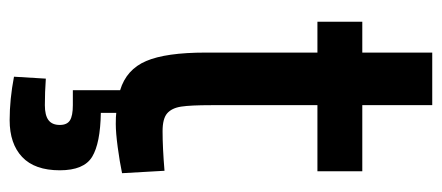

<svg xmlns="http://www.w3.org/2000/svg" viewBox="-279 -406 916 398"><g transform="rotate(90 179.0 -207.0)"><path d="M333 127Q333 179 305.5 205Q278 231 229 231Q186 231 139 222L143 156Q171 158 198 158Q219 158 229 150.5Q239 143 239 127Q239 112 229.5 106Q220 100 198 100H167V2Q124 -11 106.5 -52Q89 -93 89 -175V-407H25V-500H89V-645H198V-500H335V-407H198V-187Q198 -144 201 -124.5Q204 -105 215 -95.5Q226 -86 252 -86Q286 -86 334 -90L339 -2Q315 3 285 7Q255 11 237 11Q221 11 214 10V42Q277 43 305 60Q333 77 333 127Z"/></g></svg>

Font: Cairo SemiBold
Style: Regular
Weight: 600
Designer: Mohamed Gaber, Accademia di Belle Arti di Urbino and others
Foundry: Kief Type Foundry, Accademia di Belle Arti di Urbino and others
Version: Version 3.011